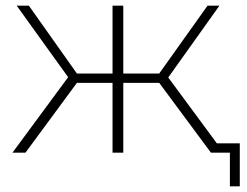

<svg xmlns="http://www.w3.org/2000/svg" viewBox="-20 -540 875 679"><path d="M828 -33H747L575 -266L756 -520H714L543 -280H416V-520H378V-280H252L82 -520H39L221 -267L24 0H70L252 -247H378V0H416V-247H543L726 0H793V119H828Z"/></svg>

Font: Montserrat-Alt1 ExtLt
Style: Regular
Weight: 200
Designer: Differentunic
Foundry: Differentunic
Version: Version 7.222